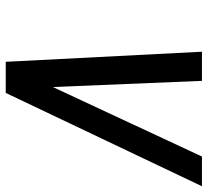

<svg xmlns="http://www.w3.org/2000/svg" viewBox="-48 -692 740 685"><g transform="rotate(90 322.5 -350.0)"><path d="M165 -700 201 0H312L645 -700H539L291 -168L269 -700Z"/></g></svg>

Font: Advent Pro SemiBold
Style: Italic
Weight: 600
Italic angle: -12°
Version: Version 3.000